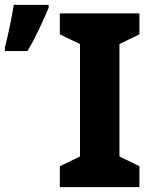

<svg xmlns="http://www.w3.org/2000/svg" viewBox="-51 -769 624 789"><path d="M522 -85.9 439.9 -126V-587.9L522 -627.9V-713.9H194.8V-627.9L277.8 -587.9V-126L194.8 -85.9V0H522ZM62 -559.1C98.6 -621.6 127 -685.1 148.9 -737.3V-749H5.4C-1.5 -699.2 -19 -620.1 -30.8 -574.2V-559.1Z"/></svg>

Font: Avrile Sans
Style: Bold
Weight: 700
Designer: Monotype Design Team, Google (font), Stefan Peev (BGR Cyrillic), Cristiano Sobral (main changes)
Foundry: The Avrile Sans Project Authors
Version: Version 3.110